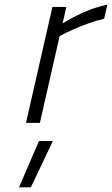

<svg xmlns="http://www.w3.org/2000/svg" viewBox="-20 -530 483 828"><path d="M206 -500H266L250 -429Q277 -446 309 -462Q336 -476 370.5 -489Q405 -502 443 -510L429 -449Q394 -441 359.5 -428.5Q325 -416 298 -404Q266 -390 237 -374L152 0H92ZM148 78H208L113 278H62Z"/></svg>

Font: Panefresco 250wt
Style: Italic
Weight: 300
Version: Version 1.000